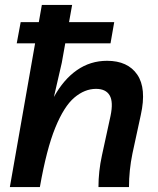

<svg xmlns="http://www.w3.org/2000/svg" viewBox="-20 -760 643 780"><path d="M20 0 150 -740H273L231 -505L199 -366Q238 -437 292.5 -475Q347 -513 415 -513Q499 -513 537.5 -457Q576 -401 552 -293L518 -136Q511 -102 507.5 -68Q504 -34 504 0H380Q380 -64 394 -128L429 -289Q441 -346 425.5 -372.5Q410 -399 370 -399Q324 -399 282 -363.5Q240 -328 204.5 -241Q169 -154 142 0ZM48 -584 64 -670H444L429 -584Z"/></svg>

Font: Livvic SemiBold
Style: Italic
Weight: 600
Italic angle: -10°
Designer: Jacques Le Bailly, Baron von Fonthausen
Version: Version 1.001; ttfautohint (v1.8.2)